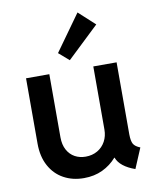

<svg xmlns="http://www.w3.org/2000/svg" viewBox="-88 -860 756 936"><g transform="rotate(-10 289.5 -392.5)"><path d="M57.6 -197.3V-520.5H172.9V-208Q172.9 -171.4 187 -145.5Q201.2 -119.6 224.9 -106.7Q248.5 -93.8 278.3 -93.8Q311 -93.8 336.7 -108.6Q362.3 -123.5 376.5 -149.7Q390.6 -175.8 390.6 -208V-520.5H505.9V-163.1Q506.3 -130.9 514.6 -116.2Q522.9 -101.6 547.9 -91.8L505.9 7.8Q469.7 -4.9 446.8 -23.2Q423.8 -41.5 415.5 -64.5H414.1Q384.8 -30.8 344 -11.5Q303.2 7.8 252 7.8Q195.8 7.8 151.9 -16.4Q107.9 -40.5 82.8 -86.7Q57.6 -132.8 57.6 -197.3ZM232.4 -614.3 360.4 -793 440.4 -719.7 283.2 -570.3Z"/></g></svg>

Font: Reddit Sans Fudge SemiBold
Style: Regular
Weight: 600
Designer: Stephen Hutchings
Foundry: Reddit
Version: Version 1.011